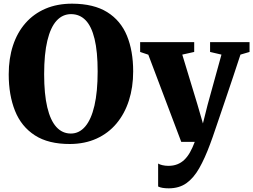

<svg xmlns="http://www.w3.org/2000/svg" viewBox="-20 -773 1380 1046"><path d="M361.5 11.5Q243.5 12 169.8 -35.8Q96 -83.5 61.8 -169.2Q27.5 -255 27.5 -368Q27.5 -454.5 50.8 -525.2Q74 -596 118.8 -647Q163.5 -698 227.5 -725.5Q291.5 -753 373 -753Q491 -752.5 564.2 -706.8Q637.5 -661 671.5 -578.5Q705.5 -496 705.5 -384Q705.5 -297.5 682.2 -225.2Q659 -153 614.5 -100Q570 -47 506.2 -18Q442.5 11 361.5 11.5ZM366 -45.5Q411.5 -45.5 444.2 -83.8Q477 -122 494.5 -197.5Q512 -273 512 -383.5Q512 -492 495.2 -561Q478.5 -630 446.2 -663Q414 -696 367 -696Q321 -696 288.2 -660.2Q255.5 -624.5 238 -551.8Q220.5 -479 220.5 -368.5Q220.5 -260.5 237.5 -188.8Q254.5 -117 287 -81.2Q319.5 -45.5 366 -45.5ZM899 253Q880.5 253 865.8 250.5Q851 248 841.5 243V118Q849 123 864.5 126.8Q880 130.5 897.5 130.5Q924 130.5 945.5 122.2Q967 114 984.2 97.5Q1001.5 81 1015.2 56.5Q1029 32 1041 0H967.5L788 -475L743.5 -490V-543.5H1038V-490L973 -475.5L1055.5 -204L1085.5 -100.5L1111 -202L1186.5 -475.5L1124.5 -490V-543.5H1339.5V-490L1290 -475.5Q1271.5 -419 1250 -354.5Q1228.5 -290 1207.2 -227.5Q1186 -165 1168.2 -112.8Q1150.5 -60.5 1138.8 -26.8Q1127 7 1124.5 12.5Q1096 89.5 1065.5 143.2Q1035 197 995.5 225Q956 253 899 253Z"/></svg>

Font: Merriweather 48pt Black
Style: Regular
Weight: 900
Version: Version 2.100